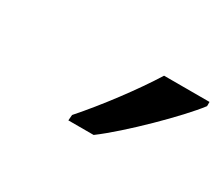

<svg xmlns="http://www.w3.org/2000/svg" viewBox="-46 -863 414 355"><g transform="rotate(30 161.5 -686.0)"><path d="M115 -618 114 -606H168C214 -640 295 -720 323 -757V-766H226C198 -721 153 -661 115 -618Z"/></g></svg>

Font: Noto Sans SemiCondensed
Style: Italic
Weight: 400
Width: 4
Italic angle: -12°
Designer: Monotype Design Team
Foundry: Monotype Imaging Inc.
Version: Version 2.013